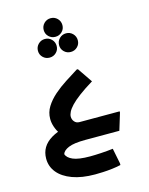

<svg xmlns="http://www.w3.org/2000/svg" viewBox="-132 -787 830 1070"><g transform="rotate(-15 283.0 -252.5)"><path d="M151 -69.3Q119 -118.3 119 -163.3Q119 -201.3 139 -233.3Q159 -265.3 191 -293.3Q223 -321.3 260.5 -345.3Q298 -369.3 333 -391.3H340L398.3 -305.7Q349 -275.7 316.7 -251.3Q284.3 -227 266.2 -207.7Q248 -188.3 240.5 -173Q233 -157.7 233 -146Q233 -129 243.7 -116.7Q254.3 -104.3 272.3 -104.3ZM187.3 0V-104.3H504V-97.3L474.3 0ZM282 200Q205 200 151 180Q97 160 68.5 125.2Q40 90.3 40 44.7Q40 -26 105.5 -65.2Q171 -104.3 279 -104.3V0Q211.7 0 180.8 13.2Q150 26.3 144 46Q150 67.7 181.7 81.7Q213.3 95.7 280.7 95.7Q307 95.7 344 93.5Q381 91.3 413 87.3L430.7 175.7V185.7Q408.7 191 380.8 194.3Q353 197.7 326.7 198.8Q300.3 200 282 200ZM205.2 -494.3Q182.7 -494.3 167 -509.7Q151.3 -525 151.3 -547.6Q151.3 -570.1 167.1 -585.9Q182.9 -601.7 205.5 -601.7Q228 -601.7 243.7 -585.9Q259.3 -570.1 259.3 -547.6Q259.3 -525 243.5 -509.7Q227.8 -494.3 205.2 -494.3ZM327.2 -494.3Q304.7 -494.3 289 -509.7Q273.3 -525 273.3 -547.6Q273.3 -570.1 289.1 -585.9Q304.9 -601.7 327.5 -601.7Q350 -601.7 365.7 -585.9Q381.3 -570.1 381.3 -547.6Q381.3 -525 365.5 -509.7Q349.8 -494.3 327.2 -494.3ZM266.2 -598Q243.7 -598 228 -613.3Q212.3 -628.7 212.3 -651.2Q212.3 -673.8 228.1 -689.6Q243.9 -705.3 266.5 -705.3Q289 -705.3 304.7 -689.6Q320.3 -673.8 320.3 -651.2Q320.3 -628.7 304.5 -613.3Q288.8 -598 266.2 -598Z"/></g></svg>

Font: Fustat
Style: Regular
Weight: 400
Designer: Mohamed Gaber, Khaled Hosny, Laura Garcia Mut
Foundry: Kief Type Foundry, Alif Type Foundry, Hard Type Foundry
Version: Version 1.007